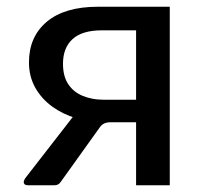

<svg xmlns="http://www.w3.org/2000/svg" viewBox="-20 -550 601 570"><path d="M384 0V-187H293Q247 -187 206.5 -199Q166 -211 134.5 -234Q103 -257 84.5 -290Q66 -323 66 -365Q66 -441 119 -485.5Q172 -530 271 -530H484V0ZM64 0Q53 0 51 -6Q49 -12 55 -21L211 -222L307 -187Q287 -187 277 -173L161 -11Q157 -5 152.5 -2.5Q148 0 141 0ZM286 -254H384V-460H283Q224 -460 195.5 -434Q167 -408 167 -361Q167 -323 183 -299.5Q199 -276 226.5 -265Q254 -254 286 -254Z"/></svg>

Font: Libre Franklin Medium
Style: Regular
Weight: 500
Designer: Pablo Impallari, Rodrigo Fuenzalida, Nhung Nguyen
Foundry: Impallari Type
Version: Version 3.000